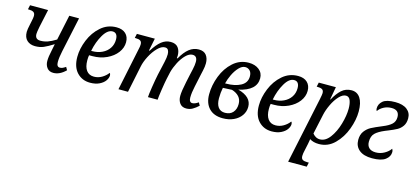

<svg xmlns="http://www.w3.org/2000/svg" viewBox="-63 -1037 3832 1767"><g transform="rotate(15 1853.0 -153.0)"><path d="M339 -82Q339 -123 353 -184L366 -249Q310 -214 275 -199Q240 -184 194 -184Q146 -184 116.5 -211.5Q87 -239 87 -292Q87 -315 99 -368L105 -397Q113 -432 113 -449Q113 -476 97 -485.5Q81 -495 52 -495H44L53 -536H225L189 -369Q178 -314 178 -296Q178 -245 229 -245Q264 -245 297.5 -256.5Q331 -268 376 -296L427 -536H520L449 -205Q435 -141 435 -98Q435 -52 466 -52Q479 -52 491 -57Q503 -62 521 -74L537 -46Q481 10 420 10Q380 10 359.5 -17Q339 -44 339 -82Z M596 -190Q596 -268 630 -351.5Q664 -435 727.5 -490.5Q791 -546 876 -546Q932 -546 963.5 -516.5Q995 -487 995 -435Q995 -382 960 -335.5Q925 -289 864 -260.5Q803 -232 729 -232H697Q693 -212 693 -183Q693 -121 718 -87Q743 -53 790 -53Q830 -53 865 -73.5Q900 -94 922 -124Q926 -122 928.5 -115.5Q931 -109 931 -102Q931 -78 913 -52Q895 -26 858.5 -8Q822 10 770 10Q694 10 645 -42Q596 -94 596 -190ZM715 -276Q767 -276 809 -296Q851 -316 875 -352Q899 -388 899 -435Q899 -467 886.5 -483.5Q874 -500 850 -500Q802 -500 762 -431.5Q722 -363 705 -276Z M1604 -88Q1604 -132 1624 -225L1641 -304Q1643 -312 1652.5 -354.5Q1662 -397 1662 -427Q1662 -483 1617 -483Q1585 -483 1552.5 -450.5Q1520 -418 1495 -369.5Q1470 -321 1458 -275L1443 -207Q1436 -176 1424.5 -100.5Q1413 -25 1412 0H1320Q1321 -25 1332.5 -99Q1344 -173 1355 -225L1373 -304Q1374 -310 1384 -353Q1394 -396 1394 -428Q1394 -451 1385 -467Q1376 -483 1354 -483Q1320 -483 1283.5 -445.5Q1247 -408 1219.5 -354.5Q1192 -301 1183 -256L1130 0H1039L1123 -403Q1130 -431 1130 -451Q1130 -477 1114.5 -486Q1099 -495 1070 -495H1062L1071 -536H1242L1218 -417H1225Q1265 -482 1304.5 -513.5Q1344 -545 1392 -545Q1441 -545 1463.5 -515.5Q1486 -486 1486 -439Q1486 -431 1484 -415H1491Q1528 -481 1569 -513Q1610 -545 1660 -545Q1709 -545 1732 -515Q1755 -485 1755 -438Q1755 -407 1746 -368Q1737 -329 1736 -323L1711 -206Q1697 -144 1697 -97Q1697 -75 1705 -63.5Q1713 -52 1727 -52Q1753 -52 1785 -75L1801 -47Q1773 -21 1746 -5.5Q1719 10 1686 10Q1646 10 1625 -17.5Q1604 -45 1604 -88Z M1857 -171Q1857 -258 1890.5 -345Q1924 -432 1987.5 -489Q2051 -546 2136 -546Q2196 -546 2234.5 -515.5Q2273 -485 2273 -434Q2273 -318 2106 -282Q2235 -247 2235 -152Q2235 -106 2209 -69Q2183 -32 2137.5 -11Q2092 10 2034 10Q1949 10 1903 -38.5Q1857 -87 1857 -171ZM1981 -306Q2067 -306 2122 -336Q2177 -366 2177 -426Q2177 -462 2159 -480.5Q2141 -499 2115 -499Q2084 -499 2054.5 -467.5Q2025 -436 2003.5 -391Q1982 -346 1973 -306ZM2143 -154Q2143 -197 2118 -224.5Q2093 -252 2050 -265Q1978 -261 1964 -261Q1954 -213 1954 -159Q1954 -104 1976 -74Q1998 -44 2041 -44Q2090 -44 2116.5 -74.5Q2143 -105 2143 -154Z M2326 -190Q2326 -268 2360 -351.5Q2394 -435 2457.5 -490.5Q2521 -546 2606 -546Q2662 -546 2693.5 -516.5Q2725 -487 2725 -435Q2725 -382 2690 -335.5Q2655 -289 2594 -260.5Q2533 -232 2459 -232H2427Q2423 -212 2423 -183Q2423 -121 2448 -87Q2473 -53 2520 -53Q2560 -53 2595 -73.5Q2630 -94 2652 -124Q2656 -122 2658.5 -115.5Q2661 -109 2661 -102Q2661 -78 2643 -52Q2625 -26 2588.5 -8Q2552 10 2500 10Q2424 10 2375 -42Q2326 -94 2326 -190ZM2445 -276Q2497 -276 2539 -296Q2581 -316 2605 -352Q2629 -388 2629 -435Q2629 -467 2616.5 -483.5Q2604 -500 2580 -500Q2532 -500 2492 -431.5Q2452 -363 2435 -276Z M2854 -394Q2863 -438 2863 -451Q2863 -477 2847.5 -486Q2832 -495 2804 -495H2795L2804 -536H2967L2945 -414H2949Q2982 -476 3021 -511Q3060 -546 3115 -546Q3169 -546 3198.5 -501.5Q3228 -457 3228 -374Q3228 -294 3195 -204.5Q3162 -115 3099 -52.5Q3036 10 2950 10Q2897 10 2862 -13Q2861 -9 2859.5 4.5Q2858 18 2854 35L2841 96Q2832 132 2832 155Q2832 181 2847 190Q2862 199 2891 199H2906L2897 240H2720ZM3132 -375Q3132 -423 3119.5 -454Q3107 -485 3078 -485Q3046 -485 3012.5 -449Q2979 -413 2954 -360Q2929 -307 2919 -261L2878 -71Q2888 -57 2906.5 -45.5Q2925 -34 2948 -34Q3001 -34 3043 -90.5Q3085 -147 3108.5 -228Q3132 -309 3132 -375Z M3291 -121Q3291 -172 3315.5 -204.5Q3340 -237 3374 -255Q3408 -273 3476 -301Q3531 -323 3558.5 -348.5Q3586 -374 3586 -416Q3586 -484 3513 -484Q3472 -484 3438.5 -466Q3405 -448 3387 -421Q3380 -430 3380 -445Q3380 -487 3414 -516Q3448 -545 3532 -545Q3605 -545 3644.5 -514Q3684 -483 3684 -431Q3684 -386 3664 -357Q3644 -328 3614.5 -312Q3585 -296 3538 -277L3508 -265Q3446 -239 3418 -211Q3390 -183 3390 -130Q3390 -93 3411.5 -72Q3433 -51 3476 -51Q3519 -51 3557 -72.5Q3595 -94 3614 -123Q3617 -120 3620 -111.5Q3623 -103 3623 -93Q3623 -50 3583 -20Q3543 10 3457 10Q3376 10 3333.5 -25.5Q3291 -61 3291 -121Z"/></g></svg>

Font: Noto Serif Narrow
Style: Italic
Weight: 400
Width: 4
Italic angle: -12°
Designer: Monotype Design Team
Foundry: Monotype Imaging Inc.
Version: Version 1.001